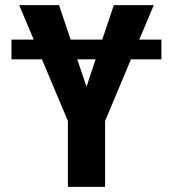

<svg xmlns="http://www.w3.org/2000/svg" viewBox="-20 -731 677 751"><path d="M256.3 -576.2H379.9L425.3 -710.9H581.5L524.9 -576.2H611.3V-499H492.2L391.1 -257.8V0H245.6V-257.8L144 -499H24.9V-576.2H111.8L55.2 -710.9H210.9ZM318.4 -391.6 354 -499H282.2Z"/></svg>

Font: Roboto Condensed
Style: Bold
Weight: 700
Designer: Google
Version: Version 2.134; 2016